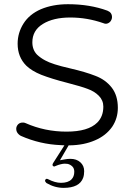

<svg xmlns="http://www.w3.org/2000/svg" viewBox="-20 -703 642 930"><path d="M387.7 126Q387.7 99.6 369.1 83Q350.6 66.4 321.3 66.4Q305.7 66.4 292 69.3L270.5 73.2L312.5 1H318.4Q386.7 0 440.4 -23.4Q493.2 -45.9 523.4 -88.9Q550.8 -129.9 550.8 -180.7Q550.8 -240.2 521.5 -278.3Q491.2 -317.4 441.4 -335.9Q394.5 -354.5 318.4 -372.1Q232.4 -391.6 199.2 -410.2Q176.8 -421.9 159.2 -438.5Q136.7 -461.9 136.7 -498Q136.7 -555.7 187.5 -586.9Q238.3 -618.2 320.3 -618.2Q402.3 -618.2 480.5 -590.8Q487.3 -587.9 492.2 -587.9Q503.9 -587.9 513.7 -597.7Q522.5 -608.4 522.5 -620.1Q522.5 -642.6 500 -651.4Q415 -682.6 309.6 -682.6Q235.4 -682.6 177.7 -658.2Q122.1 -633.8 93.8 -588.9Q65.4 -543.9 65.4 -491.2Q65.4 -426.8 107.4 -384.8Q133.8 -359.4 179.7 -340.8Q229.5 -321.3 305.7 -301.8Q374 -284.2 404.3 -272.5Q437.5 -260.7 459 -238.8Q480.5 -216.8 480.5 -186.5Q480.5 -138.7 451.2 -109.4Q407.2 -65.4 302.2 -65.4Q197.3 -65.4 104.5 -106.4Q97.7 -109.4 92.3 -109.4Q86.9 -109.4 83.5 -108.9Q80.1 -108.4 78.1 -107.4Q72.3 -105.5 67.4 -100.6Q58.6 -90.8 58.6 -79.1Q58.6 -63.5 70.3 -52.7Q75.2 -47.9 81.1 -44.9Q173.8 -3.9 274.4 0L292 1L237.3 86.9Q234.4 91.8 234.4 95.2Q234.4 98.6 236.3 100.6Q238.3 102.5 239.7 103Q241.2 103.5 243.2 103.5Q244.1 103.5 252.9 99.6Q261.7 95.7 273.4 92.8Q285.2 89.8 293.5 89.8Q301.8 89.8 307.6 90.8Q320.3 93.8 330.1 103Q339.8 112.3 339.8 128.9Q339.8 152.3 326.2 166Q309.6 182.6 275.4 182.6Q247.1 182.6 212.9 165Q209 163.1 206.1 163.1Q203.1 163.1 200.7 166Q198.2 168.9 198.2 172.9Q198.2 176.8 205.1 183.6Q245.1 207 288.1 207Q365.2 207 382.8 158.2Q387.7 144.5 387.7 126Z"/></svg>

Font: FakePearl
Style: ExtraLight
Weight: 300
Version: Version 1.2